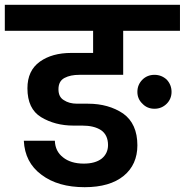

<svg xmlns="http://www.w3.org/2000/svg" viewBox="-41 -760 768 798"><path d="M-21 -740C-21 -740 -21 -632 -21 -632C-21 -632 346 -632 346 -632C346 -632 346 -540 346 -540C346 -540 255 -540 255 -540C255 -540 255 -540 255 -540C202 -540 159 -528 125 -504C90 -479 73 -442 73 -393C73 -393 73 -393 73 -393C73 -336 92 -296 130 -273C168 -250 213 -238 264 -238C264 -238 301 -238 301 -238C301 -238 301 -238 301 -238C333 -238 359 -232 379 -219C398 -206 408 -185 408 -157C408 -157 408 -157 408 -157C408 -134 399 -115 382 -101C364 -87 339 -80 307 -80C307 -80 307 -80 307 -80C271 -80 242 -89 221 -106C199 -123 188 -146 187 -175C187 -175 58 -175 58 -175C58 -175 58 -175 58 -175C61 -115 85 -68 131 -34C177 1 237 18 311 18C311 18 311 18 311 18C381 18 435 2 473 -29C511 -60 530 -103 530 -156C530 -156 530 -156 530 -156C530 -216 510 -260 471 -288C431 -315 382 -329 325 -329C325 -329 280 -329 280 -329C280 -329 280 -329 280 -329C257 -329 239 -334 224 -344C209 -353 202 -368 202 -389C202 -389 202 -389 202 -389C202 -411 210 -427 227 -436C244 -445 264 -449 289 -449C289 -449 471 -449 471 -449C471 -449 471 -632 471 -632C471 -632 707 -632 707 -632C707 -632 707 -740 707 -740C707 -740 -21 -740 -21 -740ZM601 -449C601 -449 601 -449 601 -449C581 -449 564 -442 551 -429C537 -415 530 -398 530 -378C530 -378 530 -378 530 -378C530 -359 537 -342 551 -329C564 -315 581 -308 601 -308C601 -308 601 -308 601 -308C621 -308 638 -315 652 -329C665 -342 672 -359 672 -378C672 -378 672 -378 672 -378C672 -398 665 -415 652 -429C638 -442 621 -449 601 -449Z"/></svg>

Font: Girnar Poppins
Style: SemiBold
Weight: 500
Designer: Ninad Kale (Devanagari), Jonny Pinhorn (Latin)
Foundry: Indian Type Foundry
Version: ""